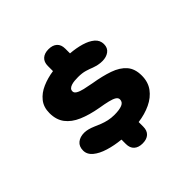

<svg xmlns="http://www.w3.org/2000/svg" viewBox="-176 -798 972 972"><g transform="rotate(-45 309.5 -312.5)"><path d="M306.8 25.3Q277.7 25.3 261.1 10.4Q244.6 -4.6 244.6 -32.8V-64.6Q197.5 -69.2 157.2 -81.6Q116.8 -93.9 92.4 -114.3Q67.9 -134.8 67.9 -162.5Q67.9 -192.2 86.9 -207.5Q105.8 -222.8 135.7 -222.8Q148.2 -222.8 163 -219Q177.9 -215.2 194.8 -207.9Q210.8 -200.8 228.2 -193.9Q245.7 -187 265.7 -182.5Q285.7 -178.1 308.7 -178.1Q343.7 -178.1 363.5 -186.2Q383.3 -194.2 383.3 -213.8Q383.3 -225.5 371.2 -233Q359.2 -240.5 336 -246.1Q312.8 -251.8 278.9 -257.3Q218 -268 173.7 -287.1Q129.4 -306.2 105.5 -337.7Q81.5 -369.2 81.5 -417.1Q81.5 -459.6 104.2 -488Q126.8 -516.4 164.1 -532.5Q201.4 -548.7 244.6 -554.9V-591.4Q244.6 -619.6 261.1 -634.5Q277.7 -649.5 306.8 -649.5Q336.4 -649.5 352.7 -634.5Q369 -619.6 369 -591.4V-557.4Q410.2 -554.2 445.4 -544Q480.6 -533.8 502.3 -515.5Q524 -497.2 524 -468.8Q524 -441.6 504.9 -427.6Q485.8 -413.6 457.8 -413.6Q442.1 -413.6 428.1 -416.6Q414.1 -419.7 399.6 -424.8Q384.4 -431.2 363.1 -437.6Q341.8 -443.9 313.2 -443.9Q300.4 -443.9 287.8 -442.8Q275.2 -441.7 264.6 -438.2Q254.1 -434.8 247.9 -428.7Q241.7 -422.5 241.7 -412.5Q241.7 -401.3 254.8 -393.7Q267.9 -386 290.7 -380.6Q313.5 -375.2 343.2 -369.9Q404.1 -360 450 -344Q495.9 -328 521.4 -299Q546.8 -270.1 546.8 -221.3Q546.8 -174.9 523.1 -142.7Q499.3 -110.5 459.1 -91.5Q418.8 -72.4 369 -65.8V-32.8Q369 -4.6 352.7 10.4Q336.4 25.3 306.8 25.3Z"/></g></svg>

Font: Sono ExtraLight
Style: Regular
Weight: 200
Designer: Tyler Finck
Foundry: Tyler Finck
Version: Version 2.112